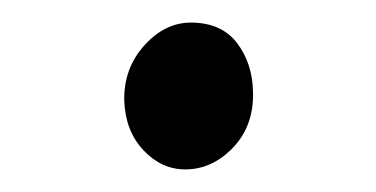

<svg xmlns="http://www.w3.org/2000/svg" viewBox="-20 -142 333 170"><path d="M144 8Q123 8 107 -9Q91 -26 90 -53Q89.5 -81.5 107.8 -101.8Q126 -122 149 -122Q176 -122 189.8 -104Q203.5 -86 204 -61Q205 -31 186.5 -11.5Q168 8 144 8Z"/></svg>

Font: Merriweather Sans Light
Style: Regular
Weight: 300
Designer: Eben Sorkin
Foundry: Eben Sorkin
Version: Version 2.001; ttfautohint (v1.8.3)